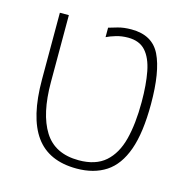

<svg xmlns="http://www.w3.org/2000/svg" viewBox="-93 -685 762 784"><g transform="rotate(15 288.0 -292.5)"><path d="M298 11Q180 11 124 -67Q68 -145 68 -304V-586H106V-303Q106 -169 151.5 -96.5Q197 -24 298 -24Q369 -24 410 -60Q451 -96 468 -162Q485 -228 485 -320Q485 -394 474.5 -448Q464 -502 438 -531Q412 -560 364 -560Q337 -560 313.5 -553Q290 -546 274 -538V-578Q287 -582 311.5 -589Q336 -596 369 -596Q457 -596 490.5 -527.5Q524 -459 524 -322Q524 -201 498 -128Q472 -55 421.5 -22Q371 11 298 11Z"/></g></svg>

Font: Noto Sans Hebrew SemiCondensed ExtraLight
Style: Regular
Weight: 200
Width: 4
Designer: Monotype Design Team
Foundry: Monotype Imaging Inc.
Version: Version 2.004; ttfautohint (v1.8.4.7-5d5b)